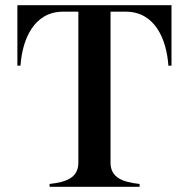

<svg xmlns="http://www.w3.org/2000/svg" viewBox="-20 -720 728 740"><path d="M641 -700H47V-467H59C66 -569 111 -675 223 -675H282V-93C282 -34 234 -18 171 -11V0H518V-11C455 -18 406 -34 406 -93V-675H465C577 -675 622 -569 629 -467H641Z"/></svg>

Font: Sprat Medium
Style: Regular
Weight: 500
Designer: Ethan Nakache
Foundry: Collletttivo
Version: Version 2.000;Glyphs 3.2 (3217)